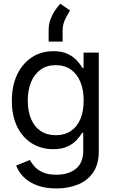

<svg xmlns="http://www.w3.org/2000/svg" viewBox="-20 -826 637 1060"><path d="M291.5 214.4Q231.4 214.4 186.5 198Q141.6 181.6 112.3 153.1Q83 124.5 69.3 87.9L145 57.1Q155.3 77.1 173.1 95.9Q190.9 114.7 219.7 126.7Q248.5 138.7 291.5 138.7Q357.4 138.7 398.4 106Q439.5 73.2 439.5 6.3V-92.8H433.6Q421.4 -72.3 401.9 -51.5Q382.3 -30.8 351.3 -16.6Q320.3 -2.4 273.9 -2.4Q208 -2.4 156.2 -34.4Q104.5 -66.4 75 -126.2Q45.4 -186 45.4 -269.5Q45.4 -352.5 74.7 -414.1Q104 -475.6 155.8 -509.5Q207.5 -543.5 274.9 -543.5Q321.3 -543.5 352.5 -528.8Q383.8 -514.2 403.8 -492.7Q423.8 -471.2 435.5 -450.7H441.4V-535.6H525.4V9.3Q525.4 81.5 493.7 127Q461.9 172.4 408.7 193.4Q355.5 214.4 291.5 214.4ZM287.6 -79.6Q336.9 -79.6 371.3 -102.8Q405.8 -126 423.8 -168.9Q441.9 -211.9 441.9 -271Q441.9 -329.1 424.1 -373Q406.2 -417 371.8 -441.7Q337.4 -466.3 287.6 -466.3Q238.3 -466.3 203.9 -441.4Q169.4 -416.5 151.4 -372.6Q133.3 -328.6 133.3 -271Q133.3 -212.4 151.4 -169.4Q169.4 -126.5 204.1 -103Q238.8 -79.6 287.6 -79.6ZM248.5 -596.2V-659.2Q248.5 -692.9 259.3 -720.7Q270 -748.5 284.9 -770Q299.8 -791.5 312.5 -805.7L366.7 -768.1Q348.1 -738.3 336.9 -713.1Q325.7 -688 325.7 -654.8V-596.2Z"/></svg>

Font: Inter 20pt
Style: Regular
Weight: 400
Version: Version 4.001;git-66647c0bb